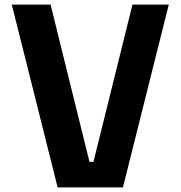

<svg xmlns="http://www.w3.org/2000/svg" viewBox="-20 -820 790 840"><path d="M201.3 -800 371.5 -111.8H388.9L559.5 -800H718.5L517.8 0H232.2L31.5 -800Z"/></svg>

Font: Martian Mono SemiExpanded
Style: Regular
Weight: 400
Width: 6
Monospace: yes
Designer: Roman Shamin
Foundry: Evil Martians
Version: Version 1.000